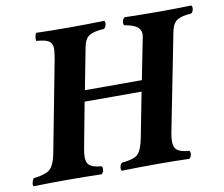

<svg xmlns="http://www.w3.org/2000/svg" viewBox="-73 -736 964 827"><g transform="rotate(-10 408.5 -322.5)"><path d="M289.1 -318.8 252 -122.1Q242.7 -76.2 253.4 -56.2Q264.2 -36.1 312 -32.2Q317.9 -27.8 316.2 -15.1Q314.5 -2.4 306.2 2Q230 0 160.2 0H144Q83 0 8.8 2Q5.4 -3.4 8.3 -15.4Q11.2 -27.3 16.1 -32.2Q68.8 -38.1 88.1 -55.2Q107.4 -72.3 117.2 -122.1L193.8 -522Q199.2 -555.2 199.2 -565.9Q199.2 -589.8 184.1 -599.9Q168.9 -609.9 128.9 -612.8Q127.4 -621.1 129.4 -632.3Q131.3 -643.6 134.8 -647Q205.1 -645 276.9 -645H286.1Q354 -645 432.1 -647Q438 -642.6 435.5 -629.9Q433.1 -617.2 424.8 -612.8Q380.4 -610.4 360.6 -597.9Q340.8 -585.4 334 -549.8L298.8 -367.2H547.9L584 -549.8Q589.4 -575.7 572.8 -591.3Q556.2 -606.9 515.1 -612.8Q509.3 -617.2 511.5 -629.9Q513.7 -642.6 522 -647Q598.1 -645 669.9 -645H686Q744.6 -645 813 -647Q818.8 -642.6 816.7 -629.9Q814.5 -617.2 806.2 -612.8Q764.2 -610.4 744.4 -597.4Q724.6 -584.5 717.8 -547.9L633.8 -122.1Q624.5 -76.2 636.2 -55.7Q647.9 -35.2 695.8 -32.2Q701.7 -27.8 700 -15.1Q698.2 -2.4 689.9 2Q623.5 0 560.1 0H543.9Q474.1 0 396 2Q390.1 -2.4 392.3 -15.1Q394.5 -27.8 402.8 -32.2Q454.6 -36.6 472.2 -53.7Q489.7 -70.8 500 -122.1L538.1 -318.8Z"/></g></svg>

Font: Common Serif
Style: Bold Italic
Weight: 700
Italic angle: -12°
Designer: Philipp H. Poll, Khaled Hosny
Foundry: Stefan Peev, Context Ltd.
Version: Version 1.026